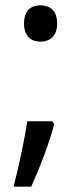

<svg xmlns="http://www.w3.org/2000/svg" viewBox="-20 -570 308 719"><path d="M70 -482C70 -434 97 -414 131 -414C166 -414 194 -434 194 -482C194 -532 166 -550 131 -550C97 -550 70 -532 70 -482ZM183 -105 176 -116H82C72 -46 50 54 31 129H97C129 58 165 -35 183 -105Z"/></svg>

Font: Noto Sans Gujarati UI
Style: Regular
Weight: 400
Designer: Jelle Bosma - Monotype Design Team, Universal Thirst
Foundry: Monotype Imaging Inc.
Version: Version 2.106